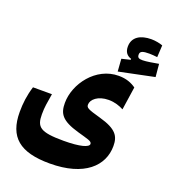

<svg xmlns="http://www.w3.org/2000/svg" viewBox="-149 -770 949 1060"><g transform="rotate(20 325.5 -239.5)"><path d="M264.2 178.7C467.3 178.7 562.5 84.5 562.5 -31.7C562.5 -88.4 543 -125 439 -153.8C359.9 -175.8 352.1 -181.2 352.1 -199.7C352.1 -229 388.2 -262.7 451.7 -262.7C486.8 -262.7 517.1 -252 540 -239.7L560.1 -375.5C533.7 -394 502.9 -406.7 458 -406.7C324.2 -406.7 229 -276.9 229 -164.6C229 -102.1 249.5 -67.4 353.5 -37.6C414.1 -20 439.5 -16.1 439.5 0.5C439.5 20 390.1 34.7 293.5 34.7C155.3 34.7 131.3 12.7 131.3 -62C131.3 -106.4 136.7 -129.9 145.5 -185.1H34.2C17.6 -131.8 11.7 -83 11.7 -32.7C11.7 114.7 87.9 178.7 264.2 178.7ZM443.8 -426.8 650.9 -469.7 644 -544.9C614.7 -539.6 572.8 -532.2 551.8 -532.2C530.3 -532.2 520.5 -536.1 520.5 -554.7C520.5 -575.2 537.6 -579.6 575.7 -579.6C586.9 -579.6 606.4 -578.1 621.6 -576.2L625.5 -646.5C609.4 -652.8 581.1 -658.2 558.6 -658.2C494.6 -658.2 449.2 -631.8 449.2 -575.7C449.2 -544.4 463.4 -525.9 489.3 -518.1V-512.2L438.5 -500Z"/></g></svg>

Font: Cascadia Code
Style: Bold
Weight: 700
Monospace: yes
Designer: Aaron Bell
Foundry: Saja Typeworks
Version: Version 2404.023